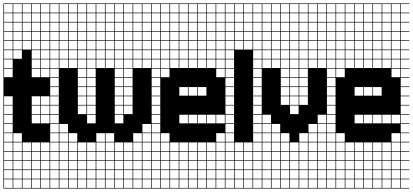

<svg xmlns="http://www.w3.org/2000/svg" viewBox="-20 -827 2397 1115"><path d="M217.9 -803.6V-753.6H267.9V-803.6ZM217.9 -700H267.9V-750H217.9ZM164.3 -700H214.3V-750H164.3ZM110.7 -700H160.7V-750H110.7ZM57.1 -700H107.1V-750H57.1ZM3.6 -700H53.6V-750H3.6ZM217.9 -646.4H267.9V-696.4H217.9ZM164.3 -646.4H214.3V-696.4H164.3ZM110.7 -646.4H160.7V-696.4H110.7ZM57.1 -646.4H107.1V-696.4H57.1ZM3.6 -646.4H53.6V-696.4H3.6ZM217.9 -592.9H267.9V-642.9H217.9ZM164.3 -592.9H214.3V-642.9H164.3ZM110.7 -592.9H160.7V-642.9H110.7ZM57.1 -592.9H107.1V-642.9H57.1ZM3.6 -592.9H53.6V-642.9H3.6ZM217.9 -539.3H267.9V-589.3H217.9ZM164.3 -539.3H214.3V-589.3H164.3ZM110.7 -539.3H160.7V-589.3H110.7ZM57.1 -539.3H107.1V-589.3H57.1ZM3.6 -539.3H53.6V-589.3H3.6ZM164.3 -485.7H214.3V-535.7H164.3ZM217.9 -485.7H267.9V-535.7H217.9ZM57.1 -485.7H107.1V-535.7H57.1ZM3.6 -485.7H53.6V-535.7H3.6ZM217.9 -432.1H267.9V-482.1H217.9ZM164.3 -432.1H214.3V-482.1H164.3ZM3.6 -432.1H53.6V-482.1H3.6ZM217.9 -378.6H267.9V-428.6H217.9ZM164.3 -378.6H214.3V-428.6H164.3ZM3.6 -378.6H53.6V-428.6H3.6ZM164.3 -217.9H214.3V-267.9H164.3ZM217.9 -217.9H267.9V-267.9H217.9ZM3.6 -217.9H53.6V-267.9H3.6ZM164.3 -164.3H214.3V-214.3H164.3ZM3.6 -164.3H53.6V-214.3H3.6ZM217.9 -164.3H267.9V-214.3H217.9ZM3.6 -110.7H53.6V-160.7H3.6ZM164.3 -110.7H214.3V-160.7H164.3ZM217.9 -110.7H267.9V-160.7H217.9ZM3.6 -57.1H53.6V-107.1H3.6ZM57.1 -3.6H107.1V-53.6H57.1ZM3.6 -3.6H53.6V-53.6H3.6ZM164.3 50H214.3V0H164.3ZM57.1 50H107.1V0H57.1ZM217.9 50H267.9V0H217.9ZM3.6 50H53.6V0H3.6ZM110.7 50H160.7V0H110.7ZM164.3 103.6H214.3V53.6H164.3ZM3.6 103.6H53.6V53.6H3.6ZM110.7 103.6H160.7V53.6H110.7ZM217.9 103.6H267.9V53.6H217.9ZM57.1 103.6H107.1V53.6H57.1ZM3.6 157.1H53.6V107.1H3.6ZM217.9 157.1H267.9V107.1H217.9ZM57.1 157.1H107.1V107.1H57.1ZM164.3 157.1H214.3V107.1H164.3ZM110.7 157.1H160.7V107.1H110.7ZM3.6 210.7H53.6V160.7H3.6ZM57.1 210.7H107.1V160.7H57.1ZM217.9 210.7H267.9V160.7H217.9ZM164.3 210.7H214.3V160.7H164.3ZM110.7 210.7H160.7V160.7H110.7ZM3.6 264.3H53.6V214.3H3.6ZM57.1 264.3H107.1V214.3H57.1ZM164.3 264.3H214.3V214.3H164.3ZM217.9 264.3H267.9V214.3H217.9ZM110.7 264.3H160.7V214.3H110.7ZM164.3 -803.6V-753.6H214.3V-803.6ZM110.7 -803.6V-753.6H160.7V-803.6ZM57.1 -803.6V-753.6H107.1V-803.6ZM3.6 -803.6V-753.6H53.6V-803.6ZM321.4 -803.6H271.4V-753.6H321.4V-750H271.4V-700H321.4V-696.4H271.4V-646.4H321.4V-642.9H271.4V-592.9H321.4V-589.3H271.4V-539.3H321.4V-535.7H271.4V-485.7H321.4V-482.1H271.4V-432.1H321.4V-428.6H271.4V-378.6H321.4V-375H271.4V-325H321.4V-321.4H271.4V-271.4H321.4V-267.9H271.4V-217.9H321.4V-214.3H271.4V-164.3H321.4V-160.7H271.4V-110.7H321.4V-107.1H271.4V-57.1H321.4V-53.6H271.4V-3.6H321.4V0H271.4V50H321.4V53.6H271.4V103.6H321.4V107.1H271.4V157.1H321.4V160.7H271.4V210.7H321.4V214.3H271.4V264.3H321.4V267.9H0V-807.1H321.4Z M807.1 -803.6V-753.6H857.1V-803.6ZM539.3 -700H589.3V-750H539.3ZM378.6 -700H428.6V-750H378.6ZM753.6 -700H803.6V-750H753.6ZM432.1 -700H482.1V-750H432.1ZM700 -700H750V-750H700ZM807.1 -700H857.1V-750H807.1ZM325 -700H375V-750H325ZM646.4 -700H696.4V-750H646.4ZM485.7 -700H535.7V-750H485.7ZM592.9 -700H642.9V-750H592.9ZM378.6 -646.4H428.6V-696.4H378.6ZM807.1 -646.4H857.1V-696.4H807.1ZM432.1 -646.4H482.1V-696.4H432.1ZM700 -646.4H750V-696.4H700ZM485.7 -646.4H535.7V-696.4H485.7ZM646.4 -646.4H696.4V-696.4H646.4ZM325 -646.4H375V-696.4H325ZM592.9 -646.4H642.9V-696.4H592.9ZM539.3 -646.4H589.3V-696.4H539.3ZM753.6 -646.4H803.6V-696.4H753.6ZM646.4 -592.9H696.4V-642.9H646.4ZM592.9 -592.9H642.9V-642.9H592.9ZM539.3 -592.9H589.3V-642.9H539.3ZM325 -592.9H375V-642.9H325ZM700 -592.9H750V-642.9H700ZM485.7 -592.9H535.7V-642.9H485.7ZM753.6 -592.9H803.6V-642.9H753.6ZM432.1 -592.9H482.1V-642.9H432.1ZM807.1 -592.9H857.1V-642.9H807.1ZM378.6 -592.9H428.6V-642.9H378.6ZM539.3 -539.3H589.3V-589.3H539.3ZM646.4 -539.3H696.4V-589.3H646.4ZM325 -539.3H375V-589.3H325ZM592.9 -539.3H642.9V-589.3H592.9ZM700 -539.3H750V-589.3H700ZM485.7 -539.3H535.7V-589.3H485.7ZM753.6 -539.3H803.6V-589.3H753.6ZM432.1 -539.3H482.1V-589.3H432.1ZM807.1 -539.3H857.1V-589.3H807.1ZM378.6 -539.3H428.6V-589.3H378.6ZM592.9 -485.7H642.9V-535.7H592.9ZM325 -485.7H375V-535.7H325ZM378.6 -485.7H428.6V-535.7H378.6ZM753.6 -485.7H803.6V-535.7H753.6ZM807.1 -485.7H857.1V-535.7H807.1ZM539.3 -485.7H589.3V-535.7H539.3ZM646.4 -485.7H696.4V-535.7H646.4ZM485.7 -485.7H535.7V-535.7H485.7ZM700 -485.7H750V-535.7H700ZM432.1 -485.7H482.1V-535.7H432.1ZM378.6 -432.1H428.6V-482.1H378.6ZM753.6 -432.1H803.6V-482.1H753.6ZM592.9 -432.1H642.9V-482.1H592.9ZM807.1 -432.1H857.1V-482.1H807.1ZM325 -432.1H375V-482.1H325ZM539.3 -432.1H589.3V-482.1H539.3ZM646.4 -432.1H696.4V-482.1H646.4ZM485.7 -432.1H535.7V-482.1H485.7ZM700 -432.1H750V-482.1H700ZM432.1 -432.1H482.1V-482.1H432.1ZM646.4 -378.6H696.4V-428.6H646.4ZM485.7 -378.6H535.7V-428.6H485.7ZM700 -378.6H750V-428.6H700ZM432.1 -378.6H482.1V-428.6H432.1ZM432.1 -325H482.1V-375H432.1ZM485.7 -325H535.7V-375H485.7ZM700 -325H750V-375H700ZM646.4 -325H696.4V-375H646.4ZM646.4 -271.4H696.4V-321.4H646.4ZM432.1 -271.4H482.1V-321.4H432.1ZM700 -271.4H750V-321.4H700ZM485.7 -271.4H535.7V-321.4H485.7ZM700 -217.9H750V-267.9H700ZM485.7 -217.9H535.7V-267.9H485.7ZM646.4 -217.9H696.4V-267.9H646.4ZM432.1 -217.9H482.1V-267.9H432.1ZM646.4 -164.3H696.4V-214.3H646.4ZM485.7 -164.3H535.7V-214.3H485.7ZM432.1 -164.3H482.1V-214.3H432.1ZM700 -164.3H750V-214.3H700ZM485.7 -110.7H535.7V-160.7H485.7ZM646.4 -110.7H696.4V-160.7H646.4ZM325 -57.1H375V-107.1H325ZM807.1 -57.1H857.1V-107.1H807.1ZM807.1 -3.6H857.1V-53.6H807.1ZM325 -3.6H375V-53.6H325ZM378.6 -3.6H428.6V-53.6H378.6ZM592.9 -3.6H642.9V-53.6H592.9ZM539.3 -3.6H589.3V-53.6H539.3ZM753.6 -3.6H803.6V-53.6H753.6ZM700 50H750V0H700ZM646.4 50H696.4V0H646.4ZM325 50H375V0H325ZM592.9 50H642.9V0H592.9ZM807.1 50H857.1V0H807.1ZM432.1 50H482.1V0H432.1ZM378.6 50H428.6V0H378.6ZM539.3 50H589.3V0H539.3ZM485.7 50H535.7V0H485.7ZM753.6 50H803.6V0H753.6ZM700 103.6H750V53.6H700ZM325 103.6H375V53.6H325ZM432.1 103.6H482.1V53.6H432.1ZM592.9 103.6H642.9V53.6H592.9ZM807.1 103.6H857.1V53.6H807.1ZM485.7 103.6H535.7V53.6H485.7ZM539.3 103.6H589.3V53.6H539.3ZM753.6 103.6H803.6V53.6H753.6ZM646.4 103.6H696.4V53.6H646.4ZM378.6 103.6H428.6V53.6H378.6ZM646.4 210.7H696.4V160.7H646.4ZM378.6 210.7H428.6V160.7H378.6ZM539.3 210.7H589.3V160.7H539.3ZM485.7 210.7H535.7V160.7H485.7ZM753.6 210.7H803.6V160.7H753.6ZM807.1 210.7H857.1V160.7H807.1ZM432.1 210.7H482.1V160.7H432.1ZM325 210.7H375V160.7H325ZM700 210.7H750V160.7H700ZM592.9 210.7H642.9V160.7H592.9ZM646.4 264.3H696.4V214.3H646.4ZM378.6 264.3H428.6V214.3H378.6ZM539.3 264.3H589.3V214.3H539.3ZM485.7 264.3H535.7V214.3H485.7ZM807.1 264.3H857.1V214.3H807.1ZM753.6 264.3H803.6V214.3H753.6ZM325 264.3H375V214.3H325ZM432.1 264.3H482.1V214.3H432.1ZM700 264.3H750V214.3H700ZM592.9 264.3H642.9V214.3H592.9ZM753.6 -803.6V-753.6H803.6V-803.6ZM700 -803.6V-753.6H750V-803.6ZM646.4 -803.6V-753.6H696.4V-803.6ZM592.9 -803.6V-753.6H642.9V-803.6ZM539.3 -803.6V-753.6H589.3V-803.6ZM485.7 -803.6V-753.6H535.7V-803.6ZM432.1 -803.6V-753.6H482.1V-803.6ZM378.6 -803.6V-753.6H428.6V-803.6ZM325 -803.6V-753.6H375V-803.6ZM321.4 107.1V-807.1H910.7V-803.6H860.7V-753.6H910.7V-750H860.7V-700H910.7V-696.4H860.7V-646.4H910.7V-642.9H860.7V-592.9H910.7V-589.3H860.7V-539.3H910.7V-535.7H860.7V-485.7H910.7V-482.1H860.7V-432.1H910.7V-428.6H860.7V-378.6H910.7V-375H860.7V-325H910.7V-321.4H860.7V-271.4H910.7V-267.9H860.7V-217.9H910.7V-214.3H860.7V-164.3H910.7V-160.7H860.7V-110.7H910.7V-107.1H860.7V-57.1H910.7V-53.6H860.7V-3.6H910.7V0H860.7V50H910.7V53.6H860.7V103.6H910.7V107.1H860.7V157.1H910.7V160.7H860.7V210.7H910.7V214.3H860.7V264.3H910.7V267.9H321.4V107.1H325V157.1H375V107.1H378.6V157.1H428.6V107.1H432.1V157.1H482.1V107.1H485.7V157.1H535.7V107.1H539.3V157.1H589.3V107.1ZM642.9 157.1V107.1H592.9V157.1ZM696.4 157.1V107.1H646.4V157.1ZM750 157.1V107.1H700V157.1ZM803.6 157.1V107.1H753.6V157.1ZM857.1 157.1V107.1H807.1V157.1Z M1235.7 -803.6V-753.6H1285.7V-803.6ZM1235.7 -700H1285.7V-750H1235.7ZM1182.1 -700H1232.1V-750H1182.1ZM1128.6 -700H1178.6V-750H1128.6ZM1075 -700H1125V-750H1075ZM1021.4 -700H1071.4V-750H1021.4ZM967.9 -700H1017.9V-750H967.9ZM914.3 -700H964.3V-750H914.3ZM1235.7 -646.4H1285.7V-696.4H1235.7ZM1182.1 -646.4H1232.1V-696.4H1182.1ZM1128.6 -646.4H1178.6V-696.4H1128.6ZM1075 -646.4H1125V-696.4H1075ZM1021.4 -646.4H1071.4V-696.4H1021.4ZM967.9 -646.4H1017.9V-696.4H967.9ZM914.3 -646.4H964.3V-696.4H914.3ZM1235.7 -592.9H1285.7V-642.9H1235.7ZM1182.1 -592.9H1232.1V-642.9H1182.1ZM1128.6 -592.9H1178.6V-642.9H1128.6ZM1075 -592.9H1125V-642.9H1075ZM1021.4 -592.9H1071.4V-642.9H1021.4ZM967.9 -592.9H1017.9V-642.9H967.9ZM914.3 -592.9H964.3V-642.9H914.3ZM967.9 -539.3H1017.9V-589.3H967.9ZM1128.6 -539.3H1178.6V-589.3H1128.6ZM1075 -539.3H1125V-589.3H1075ZM1182.1 -539.3H1232.1V-589.3H1182.1ZM1235.7 -539.3H1285.7V-589.3H1235.7ZM1021.4 -539.3H1071.4V-589.3H1021.4ZM914.3 -539.3H964.3V-589.3H914.3ZM1182.1 -485.7H1232.1V-535.7H1182.1ZM1128.6 -485.7H1178.6V-535.7H1128.6ZM1235.7 -485.7H1285.7V-535.7H1235.7ZM1075 -485.7H1125V-535.7H1075ZM1021.4 -485.7H1071.4V-535.7H1021.4ZM967.9 -485.7H1017.9V-535.7H967.9ZM914.3 -485.7H964.3V-535.7H914.3ZM1235.7 -432.1H1285.7V-482.1H1235.7ZM1182.1 -432.1H1232.1V-482.1H1182.1ZM1128.6 -432.1H1178.6V-482.1H1128.6ZM1075 -432.1H1125V-482.1H1075ZM1021.4 -432.1H1071.4V-482.1H1021.4ZM967.9 -432.1H1017.9V-482.1H967.9ZM914.3 -432.1H964.3V-482.1H914.3ZM1235.7 -378.6H1285.7V-428.6H1235.7ZM914.3 -378.6H964.3V-428.6H914.3ZM1075 -271.4H1125V-321.4H1075ZM1128.6 -271.4H1178.6V-321.4H1128.6ZM1021.4 -271.4H1071.4V-321.4H1021.4ZM1021.4 -110.7H1071.4V-160.7H1021.4ZM1075 -110.7H1125V-160.7H1075ZM1128.6 -110.7H1178.6V-160.7H1128.6ZM1182.1 -110.7H1232.1V-160.7H1182.1ZM1235.7 -110.7H1285.7V-160.7H1235.7ZM914.3 -3.6H964.3V-53.6H914.3ZM1235.7 -3.6H1285.7V-53.6H1235.7ZM1128.6 50H1178.6V0H1128.6ZM914.3 50H964.3V0H914.3ZM1182.1 50H1232.1V0H1182.1ZM1021.4 50H1071.4V0H1021.4ZM1235.7 50H1285.7V0H1235.7ZM967.9 50H1017.9V0H967.9ZM1075 50H1125V0H1075ZM967.9 103.6H1017.9V53.6H967.9ZM1075 103.6H1125V53.6H1075ZM1235.7 103.6H1285.7V53.6H1235.7ZM1182.1 103.6H1232.1V53.6H1182.1ZM914.3 103.6H964.3V53.6H914.3ZM1128.6 103.6H1178.6V53.6H1128.6ZM1021.4 103.6H1071.4V53.6H1021.4ZM967.9 157.1H1017.9V107.1H967.9ZM914.3 157.1H964.3V107.1H914.3ZM1235.7 157.1H1285.7V107.1H1235.7ZM1075 157.1H1125V107.1H1075ZM1182.1 157.1H1232.1V107.1H1182.1ZM1021.4 157.1H1071.4V107.1H1021.4ZM1128.6 157.1H1178.6V107.1H1128.6ZM1075 210.7H1125V160.7H1075ZM1235.7 210.7H1285.7V160.7H1235.7ZM967.9 210.7H1017.9V160.7H967.9ZM1182.1 210.7H1232.1V160.7H1182.1ZM1021.4 210.7H1071.4V160.7H1021.4ZM1128.6 210.7H1178.6V160.7H1128.6ZM914.3 210.7H964.3V160.7H914.3ZM1021.4 264.3H1071.4V214.3H1021.4ZM1235.7 264.3H1285.7V214.3H1235.7ZM1075 264.3H1125V214.3H1075ZM967.9 264.3H1017.9V214.3H967.9ZM1182.1 264.3H1232.1V214.3H1182.1ZM914.3 264.3H964.3V214.3H914.3ZM1128.6 264.3H1178.6V214.3H1128.6ZM1182.1 -803.6V-753.6H1232.1V-803.6ZM1128.6 -803.6V-753.6H1178.6V-803.6ZM1075 -803.6V-753.6H1125V-803.6ZM1021.4 -803.6V-753.6H1071.4V-803.6ZM967.9 -803.6V-753.6H1017.9V-803.6ZM914.3 -803.6V-753.6H964.3V-803.6ZM1339.3 -803.6H1289.3V-753.6H1339.3V-750H1289.3V-700H1339.3V-696.4H1289.3V-646.4H1339.3V-642.9H1289.3V-592.9H1339.3V-589.3H1289.3V-539.3H1339.3V-535.7H1289.3V-485.7H1339.3V-482.1H1289.3V-432.1H1339.3V-428.6H1289.3V-378.6H1339.3V-375H1289.3V-325H1339.3V-321.4H1289.3V-271.4H1339.3V-267.9H1289.3V-217.9H1339.3V-214.3H1289.3V-164.3H1339.3V-160.7H1289.3V-110.7H1339.3V-107.1H1289.3V-57.1H1339.3V-53.6H1289.3V-3.6H1339.3V0H1289.3V50H1339.3V53.6H1289.3V103.6H1339.3V107.1H1289.3V157.1H1339.3V160.7H1289.3V210.7H1339.3V214.3H1289.3V264.3H1339.3V267.9H910.7V-807.1H1339.3Z M1396.4 -803.6V-753.6H1446.4V-803.6ZM1396.4 -700H1446.4V-750H1396.4ZM1342.9 -700H1392.9V-750H1342.9ZM1396.4 -646.4H1446.4V-696.4H1396.4ZM1342.9 -646.4H1392.9V-696.4H1342.9ZM1396.4 -592.9H1446.4V-642.9H1396.4ZM1342.9 -592.9H1392.9V-642.9H1342.9ZM1396.4 -539.3H1446.4V-589.3H1396.4ZM1342.9 -539.3H1392.9V-589.3H1342.9ZM1342.9 50H1392.9V0H1342.9ZM1396.4 50H1446.4V0H1396.4ZM1342.9 103.6H1392.9V53.6H1342.9ZM1396.4 103.6H1446.4V53.6H1396.4ZM1396.4 210.7H1446.4V160.7H1396.4ZM1342.9 210.7H1392.9V160.7H1342.9ZM1342.9 264.3H1392.9V214.3H1342.9ZM1396.4 264.3H1446.4V214.3H1396.4ZM1342.9 -803.6V-753.6H1392.9V-803.6ZM1339.3 107.1H1342.9V157.1H1392.9V107.1H1396.4V157.1H1446.4V107.1H1339.3V-807.1H1500V-803.6H1450V-753.6H1500V-750H1450V-700H1500V-696.4H1450V-646.4H1500V-642.9H1450V-592.9H1500V-589.3H1450V-539.3H1500V-535.7H1450V-485.7H1500V-482.1H1450V-432.1H1500V-428.6H1450V-378.6H1500V-375H1450V-325H1500V-321.4H1450V-271.4H1500V-267.9H1450V-217.9H1500V-214.3H1450V-164.3H1500V-160.7H1450V-110.7H1500V-107.1H1450V-57.1H1500V-53.6H1450V-3.6H1500V0H1450V50H1500V53.6H1450V103.6H1500V107.1H1450V157.1H1500V160.7H1450V210.7H1500V214.3H1450V264.3H1500V267.9H1339.3Z M1825 -803.6V-753.6H1875V-803.6ZM1825 -700H1875V-750H1825ZM1771.4 -700H1821.4V-750H1771.4ZM1717.9 -700H1767.9V-750H1717.9ZM1664.3 -700H1714.3V-750H1664.3ZM1610.7 -700H1660.7V-750H1610.7ZM1557.1 -700H1607.1V-750H1557.1ZM1503.6 -700H1553.6V-750H1503.6ZM1664.3 -646.4H1714.3V-696.4H1664.3ZM1557.1 -646.4H1607.1V-696.4H1557.1ZM1825 -646.4H1875V-696.4H1825ZM1610.7 -646.4H1660.7V-696.4H1610.7ZM1717.9 -646.4H1767.9V-696.4H1717.9ZM1771.4 -646.4H1821.4V-696.4H1771.4ZM1503.6 -646.4H1553.6V-696.4H1503.6ZM1557.1 -592.9H1607.1V-642.9H1557.1ZM1825 -592.9H1875V-642.9H1825ZM1771.4 -592.9H1821.4V-642.9H1771.4ZM1717.9 -592.9H1767.9V-642.9H1717.9ZM1664.3 -592.9H1714.3V-642.9H1664.3ZM1610.7 -592.9H1660.7V-642.9H1610.7ZM1503.6 -592.9H1553.6V-642.9H1503.6ZM1610.7 -539.3H1660.7V-589.3H1610.7ZM1503.6 -539.3H1553.6V-589.3H1503.6ZM1664.3 -539.3H1714.3V-589.3H1664.3ZM1717.9 -539.3H1767.9V-589.3H1717.9ZM1825 -539.3H1875V-589.3H1825ZM1771.4 -539.3H1821.4V-589.3H1771.4ZM1557.1 -539.3H1607.1V-589.3H1557.1ZM1610.7 -485.7H1660.7V-535.7H1610.7ZM1503.6 -485.7H1553.6V-535.7H1503.6ZM1664.3 -485.7H1714.3V-535.7H1664.3ZM1825 -485.7H1875V-535.7H1825ZM1717.9 -485.7H1767.9V-535.7H1717.9ZM1771.4 -485.7H1821.4V-535.7H1771.4ZM1557.1 -485.7H1607.1V-535.7H1557.1ZM1503.6 -432.1H1553.6V-482.1H1503.6ZM1664.3 -432.1H1714.3V-482.1H1664.3ZM1717.9 -432.1H1767.9V-482.1H1717.9ZM1825 -432.1H1875V-482.1H1825ZM1771.4 -432.1H1821.4V-482.1H1771.4ZM1557.1 -432.1H1607.1V-482.1H1557.1ZM1610.7 -432.1H1660.7V-482.1H1610.7ZM1717.9 -378.6H1767.9V-428.6H1717.9ZM1664.3 -378.6H1714.3V-428.6H1664.3ZM1610.7 -378.6H1660.7V-428.6H1610.7ZM1610.7 -325H1660.7V-375H1610.7ZM1717.9 -325H1767.9V-375H1717.9ZM1664.3 -325H1714.3V-375H1664.3ZM1610.7 -271.4H1660.7V-321.4H1610.7ZM1664.3 -271.4H1714.3V-321.4H1664.3ZM1717.9 -271.4H1767.9V-321.4H1717.9ZM1717.9 -217.9H1767.9V-267.9H1717.9ZM1610.7 -217.9H1660.7V-267.9H1610.7ZM1664.3 -217.9H1714.3V-267.9H1664.3ZM1664.3 -164.3H1714.3V-214.3H1664.3ZM1825 -110.7H1875V-160.7H1825ZM1503.6 -110.7H1553.6V-160.7H1503.6ZM1503.6 -57.1H1553.6V-107.1H1503.6ZM1825 -57.1H1875V-107.1H1825ZM1771.4 -57.1H1821.4V-107.1H1771.4ZM1557.1 -57.1H1607.1V-107.1H1557.1ZM1717.9 -3.6H1767.9V-53.6H1717.9ZM1825 -3.6H1875V-53.6H1825ZM1503.6 -3.6H1553.6V-53.6H1503.6ZM1771.4 -3.6H1821.4V-53.6H1771.4ZM1557.1 -3.6H1607.1V-53.6H1557.1ZM1610.7 -3.6H1660.7V-53.6H1610.7ZM1717.9 50H1767.9V0H1717.9ZM1557.1 50H1607.1V0H1557.1ZM1825 50H1875V0H1825ZM1503.6 50H1553.6V0H1503.6ZM1664.3 50H1714.3V0H1664.3ZM1771.4 50H1821.4V0H1771.4ZM1610.7 50H1660.7V0H1610.7ZM1771.4 103.6H1821.4V53.6H1771.4ZM1610.7 103.6H1660.7V53.6H1610.7ZM1664.3 103.6H1714.3V53.6H1664.3ZM1825 103.6H1875V53.6H1825ZM1557.1 103.6H1607.1V53.6H1557.1ZM1717.9 103.6H1767.9V53.6H1717.9ZM1503.6 103.6H1553.6V53.6H1503.6ZM1610.7 210.7H1660.7V160.7H1610.7ZM1664.3 210.7H1714.3V160.7H1664.3ZM1825 210.7H1875V160.7H1825ZM1557.1 210.7H1607.1V160.7H1557.1ZM1717.9 210.7H1767.9V160.7H1717.9ZM1771.4 210.7H1821.4V160.7H1771.4ZM1503.6 210.7H1553.6V160.7H1503.6ZM1610.7 264.3H1660.7V214.3H1610.7ZM1664.3 264.3H1714.3V214.3H1664.3ZM1825 264.3H1875V214.3H1825ZM1717.9 264.3H1767.9V214.3H1717.9ZM1557.1 264.3H1607.1V214.3H1557.1ZM1771.4 264.3H1821.4V214.3H1771.4ZM1503.6 264.3H1553.6V214.3H1503.6ZM1771.4 -803.6V-753.6H1821.4V-803.6ZM1717.9 -803.6V-753.6H1767.9V-803.6ZM1664.3 -803.6V-753.6H1714.3V-803.6ZM1610.7 -803.6V-753.6H1660.7V-803.6ZM1557.1 -803.6V-753.6H1607.1V-803.6ZM1503.6 -803.6V-753.6H1553.6V-803.6ZM1500 107.1V-807.1H1928.6V-803.6H1878.6V-753.6H1928.6V-750H1878.6V-700H1928.6V-696.4H1878.6V-646.4H1928.6V-642.9H1878.6V-592.9H1928.6V-589.3H1878.6V-539.3H1928.6V-535.7H1878.6V-485.7H1928.6V-482.1H1878.6V-432.1H1928.6V-428.6H1878.6V-378.6H1928.6V-375H1878.6V-325H1928.6V-321.4H1878.6V-271.4H1928.6V-267.9H1878.6V-217.9H1928.6V-214.3H1878.6V-164.3H1928.6V-160.7H1878.6V-110.7H1928.6V-107.1H1878.6V-57.1H1928.6V-53.6H1878.6V-3.6H1928.6V0H1878.6V50H1928.6V53.6H1878.6V103.6H1928.6V107.1H1878.6V157.1H1928.6V160.7H1878.6V210.7H1928.6V214.3H1878.6V264.3H1928.6V267.9H1500V107.1H1503.6V157.1H1553.6V107.1H1557.1V157.1H1607.1V107.1H1610.7V157.1H1660.7V107.1H1664.3V157.1H1714.3V107.1H1717.9V157.1H1767.9V107.1ZM1875 157.1V107.1H1771.4V157.1H1821.4V107.1H1825V157.1Z M2253.6 -803.6V-753.6H2303.6V-803.6ZM2253.6 -700H2303.6V-750H2253.6ZM2200 -700H2250V-750H2200ZM2146.4 -700H2196.4V-750H2146.4ZM2092.9 -700H2142.9V-750H2092.9ZM2039.3 -700H2089.3V-750H2039.3ZM1985.7 -700H2035.7V-750H1985.7ZM1932.1 -700H1982.1V-750H1932.1ZM2253.6 -646.4H2303.6V-696.4H2253.6ZM2200 -646.4H2250V-696.4H2200ZM2146.4 -646.4H2196.4V-696.4H2146.4ZM2092.9 -646.4H2142.9V-696.4H2092.9ZM2039.3 -646.4H2089.3V-696.4H2039.3ZM1985.7 -646.4H2035.7V-696.4H1985.7ZM1932.1 -646.4H1982.1V-696.4H1932.1ZM2253.6 -592.9H2303.6V-642.9H2253.6ZM2200 -592.9H2250V-642.9H2200ZM2146.4 -592.9H2196.4V-642.9H2146.4ZM2092.9 -592.9H2142.9V-642.9H2092.9ZM2039.3 -592.9H2089.3V-642.9H2039.3ZM1985.7 -592.9H2035.7V-642.9H1985.7ZM1932.1 -592.9H1982.1V-642.9H1932.1ZM1985.7 -539.3H2035.7V-589.3H1985.7ZM2146.4 -539.3H2196.4V-589.3H2146.4ZM2092.9 -539.3H2142.9V-589.3H2092.9ZM2200 -539.3H2250V-589.3H2200ZM2253.6 -539.3H2303.6V-589.3H2253.6ZM2039.3 -539.3H2089.3V-589.3H2039.3ZM1932.1 -539.3H1982.1V-589.3H1932.1ZM2200 -485.7H2250V-535.7H2200ZM2146.4 -485.7H2196.4V-535.7H2146.4ZM2253.6 -485.7H2303.6V-535.7H2253.6ZM2092.9 -485.7H2142.9V-535.7H2092.9ZM2039.3 -485.7H2089.3V-535.7H2039.3ZM1985.7 -485.7H2035.7V-535.7H1985.7ZM1932.1 -485.7H1982.1V-535.7H1932.1ZM2253.6 -432.1H2303.6V-482.1H2253.6ZM2200 -432.1H2250V-482.1H2200ZM2146.4 -432.1H2196.4V-482.1H2146.4ZM2092.9 -432.1H2142.9V-482.1H2092.9ZM2039.3 -432.1H2089.3V-482.1H2039.3ZM1985.7 -432.1H2035.7V-482.1H1985.7ZM1932.1 -432.1H1982.1V-482.1H1932.1ZM2253.6 -378.6H2303.6V-428.6H2253.6ZM1932.1 -378.6H1982.1V-428.6H1932.1ZM2092.9 -271.4H2142.9V-321.4H2092.9ZM2146.4 -271.4H2196.4V-321.4H2146.4ZM2039.3 -271.4H2089.3V-321.4H2039.3ZM2039.3 -110.7H2089.3V-160.7H2039.3ZM2092.9 -110.7H2142.9V-160.7H2092.9ZM2146.4 -110.7H2196.4V-160.7H2146.4ZM2200 -110.7H2250V-160.7H2200ZM2253.6 -110.7H2303.6V-160.7H2253.6ZM1932.1 -3.6H1982.1V-53.6H1932.1ZM2253.6 -3.6H2303.6V-53.6H2253.6ZM2146.4 50H2196.4V0H2146.4ZM1932.1 50H1982.1V0H1932.1ZM2200 50H2250V0H2200ZM2039.3 50H2089.3V0H2039.3ZM2253.6 50H2303.6V0H2253.6ZM1985.7 50H2035.7V0H1985.7ZM2092.9 50H2142.9V0H2092.9ZM1985.7 103.6H2035.7V53.6H1985.7ZM2092.9 103.6H2142.9V53.6H2092.9ZM2253.6 103.6H2303.6V53.6H2253.6ZM2200 103.6H2250V53.6H2200ZM1932.1 103.6H1982.1V53.6H1932.1ZM2146.4 103.6H2196.4V53.6H2146.4ZM2039.3 103.6H2089.3V53.6H2039.3ZM1985.7 157.1H2035.7V107.1H1985.7ZM1932.1 157.1H1982.1V107.1H1932.1ZM2253.6 157.1H2303.6V107.1H2253.6ZM2092.9 157.1H2142.9V107.1H2092.9ZM2200 157.1H2250V107.1H2200ZM2039.3 157.1H2089.3V107.1H2039.3ZM2146.4 157.1H2196.4V107.1H2146.4ZM2092.9 210.7H2142.9V160.7H2092.9ZM2253.6 210.7H2303.6V160.7H2253.6ZM1985.7 210.7H2035.7V160.7H1985.7ZM2200 210.7H2250V160.7H2200ZM2039.3 210.7H2089.3V160.7H2039.3ZM2146.4 210.7H2196.4V160.7H2146.4ZM1932.1 210.7H1982.1V160.7H1932.1ZM2039.3 264.3H2089.3V214.3H2039.3ZM2253.6 264.3H2303.6V214.3H2253.6ZM2092.9 264.3H2142.9V214.3H2092.9ZM1985.7 264.3H2035.7V214.3H1985.7ZM2200 264.3H2250V214.3H2200ZM1932.1 264.3H1982.1V214.3H1932.1ZM2146.4 264.3H2196.4V214.3H2146.4ZM2200 -803.6V-753.6H2250V-803.6ZM2146.4 -803.6V-753.6H2196.4V-803.6ZM2092.9 -803.6V-753.6H2142.9V-803.6ZM2039.3 -803.6V-753.6H2089.3V-803.6ZM1985.7 -803.6V-753.6H2035.7V-803.6ZM1932.1 -803.6V-753.6H1982.1V-803.6ZM2357.1 -803.6H2307.1V-753.6H2357.1V-750H2307.1V-700H2357.1V-696.4H2307.1V-646.4H2357.1V-642.9H2307.1V-592.9H2357.1V-589.3H2307.1V-539.3H2357.1V-535.7H2307.1V-485.7H2357.1V-482.1H2307.1V-432.1H2357.1V-428.6H2307.1V-378.6H2357.1V-375H2307.1V-325H2357.1V-321.4H2307.1V-271.4H2357.1V-267.9H2307.1V-217.9H2357.1V-214.3H2307.1V-164.3H2357.1V-160.7H2307.1V-110.7H2357.1V-107.1H2307.1V-57.1H2357.1V-53.6H2307.1V-3.6H2357.1V0H2307.1V50H2357.1V53.6H2307.1V103.6H2357.1V107.1H2307.1V157.1H2357.1V160.7H2307.1V210.7H2357.1V214.3H2307.1V264.3H2357.1V267.9H1928.6V-807.1H2357.1Z"/></svg>

Font: Jersey 10 Charted
Style: Regular
Weight: 400
Designer: Sarah Cadigan-Fried
Version: Version 1.000; ttfautohint (v1.8.4.7-5d5b)